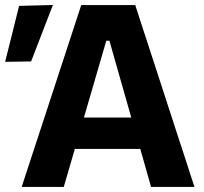

<svg xmlns="http://www.w3.org/2000/svg" viewBox="-64 -733 802 753"><path d="M21.1 0Q39.9 -57.4 60.6 -120.9Q81.4 -184.5 100.2 -241.4L180.3 -486.2Q202.1 -552.6 219.5 -605.8Q237 -659 254.6 -713H466.4Q484.6 -656.9 501.9 -603.9Q519.2 -550.9 540.4 -486L620.1 -240.8Q639.5 -181.8 659.8 -119.4Q680.1 -57 698.5 0H528.4Q512.3 -56.8 495.3 -116.7Q478.3 -176.7 462.9 -229.8L365.1 -573.3H352.9L254 -233.6Q237.8 -178 220.3 -117.2Q202.7 -56.3 186.1 0ZM192.9 -149 210.3 -272.1H528.9L543.2 -149ZM-43.9 -490.5Q-30 -545.6 -16.3 -600.7Q-2.7 -655.8 10.8 -709.9L143.5 -713.4Q128.9 -675.5 114.4 -638.2Q99.9 -600.9 86 -564.5Q72.1 -528 58 -492.1Z"/></svg>

Font: Commissioner Thin
Style: Regular
Weight: 100
Designer: Kostas Bartsokas
Foundry: Kostas Bartsokas
Version: Version 1.001;gftools[0.9.23]